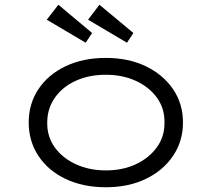

<svg xmlns="http://www.w3.org/2000/svg" viewBox="-20 -779 892 809"><path d="M426 10Q330 10 256.5 -25Q183 -60 142 -122Q101 -184 101 -263Q101 -342 142 -403.5Q183 -465 256.5 -500Q330 -535 426 -535Q521 -535 594 -500Q667 -465 709 -403.5Q751 -342 751 -263Q751 -184 709 -122Q667 -60 594 -25Q521 10 426 10ZM426 -61Q497 -61 552.5 -87Q608 -113 641 -158.5Q674 -204 673 -263Q674 -322 641.5 -367Q609 -412 553 -438Q497 -464 426 -464Q355 -464 299 -438.5Q243 -413 211 -367Q179 -321 179 -263Q178 -204 210.5 -158.5Q243 -113 299.5 -87Q356 -61 426 -61ZM515 -599 351 -696 399 -759 542 -640ZM341 -599 177 -696 226 -759 368 -640Z"/></svg>

Font: Lexend Peta Light
Style: Regular
Weight: 300
Version: Version 1.007